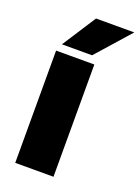

<svg xmlns="http://www.w3.org/2000/svg" viewBox="-133 -742 586 802"><g transform="rotate(20 160.5 -341.0)"><path d="M54 -532 151 -682H321L188 -532ZM210 0H40V-499H210Z"/></g></svg>

Font: Teko
Style: Bold
Weight: 700
Designer: Manushi Parikh, Jonny Pinhorn
Foundry: Indian Type Foundry
Version: Version 1.106;PS 1.0;hotconv 1.0.78;makeotf.lib2.5.61930; tt